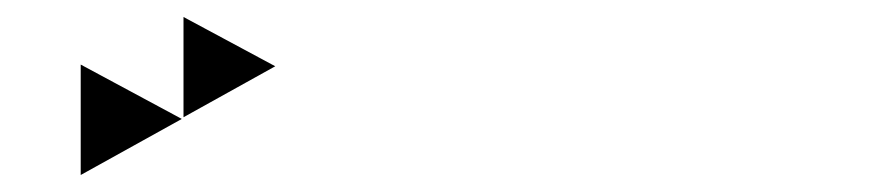

<svg xmlns="http://www.w3.org/2000/svg" viewBox="-20 -854 1040 226"><path d="M75 -778 194 -714 75 -648ZM196 -834 304 -776 196 -716Z"/></svg>

Font: Tiejili SC
Style: Regular
Weight: 400
Designer: Buernia
Foundry: Ershou Xiaoxi Press
Version: Version 1.100